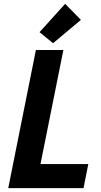

<svg xmlns="http://www.w3.org/2000/svg" viewBox="-20 -980 525 1000"><path d="M167 -719.7H310.1L190.9 -125.5H439.9L415 0H22.9ZM186 -812.5 319.3 -960 401.4 -876.5 256.3 -754.9Z"/></svg>

Font: Reddit Sans Chocolate
Style: Bold Italic
Weight: 700
Italic angle: -11.25°
Designer: Stephen Hutchings
Version: Version 1.013